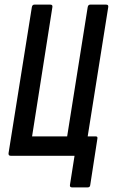

<svg xmlns="http://www.w3.org/2000/svg" viewBox="-20 -675 489 832"><path d="M292 137Q282 137 283 127L303 0H26Q16 0 17 -11L118 -644Q120 -655 129 -655H198Q209 -655 207 -644L119 -84H271L360 -644Q362 -655 371 -655H440Q451 -655 449 -644L360 -84H395Q404 -84 402 -74L371 127Q370 137 360 137Z"/></svg>

Font: Sofia Sans Extra Condensed SemiBold
Style: Italic
Weight: 600
Italic angle: -9°
Designer: Botio Nikoltchev, Ani Petrova
Foundry: lettersoup
Version: Version 4.101